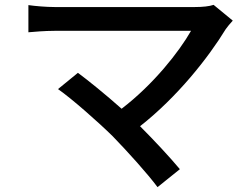

<svg xmlns="http://www.w3.org/2000/svg" viewBox="-20 -717 1040 791"><path d="M860 -697C843 -691 815 -688 783 -688H205C171 -688 124 -692 97 -696V-584C118 -586 165 -590 205 -590H767C718 -504 613 -370 481 -269C415 -328 339 -389 301 -417L219 -350C275 -311 384 -215 444 -156C508 -90 589 0 629 54L721 -20C681 -68 616 -138 557 -197C710 -317 838 -479 910 -597C917 -607 927 -619 939 -632Z"/></svg>

Font: Noto Sans CJK JP Medium
Style: Regular
Weight: 500
Designer: Ryoko NISHIZUKA (kana & ideographs); Paul D. Hunt (Latin, Greek & Cyrillic); Wenlong ZHANG (bopomofo); Sandoll Communica
Foundry: Adobe Systems Incorporated
Version: Version 1.004;PS 1.004;hotconv 1.0.82;makeotf.lib2.5.63406